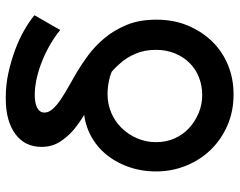

<svg xmlns="http://www.w3.org/2000/svg" viewBox="-100 -702 810 649"><g transform="rotate(-90 304.5 -377.0)"><path d="M310 8Q253 8 205 -13Q157 -34 122.5 -70Q88 -106 69 -153.5Q50 -201 50 -254Q50 -305 66.5 -350Q83 -395 112.5 -428.5Q142 -462 184 -481Q211 -493 241 -497Q213 -514 189 -534Q165 -555 149 -581Q133 -607 133 -641Q133 -698 177 -730Q221 -762 296 -762Q299 -762 301 -762Q343 -762 383.5 -753Q424 -744 460.5 -730.5Q497 -717 527.5 -699.5Q558 -682 578 -665L528 -578Q505 -597 477 -613Q449 -629 419.5 -640.5Q390 -652 362 -658Q334 -664 309 -664Q280 -664 264.5 -655.5Q249 -647 249 -631Q249 -617 261.5 -603Q274 -589 293.5 -576Q313 -563 337 -549.5Q361 -536 385 -522Q412 -506 442.5 -483.5Q473 -461 500 -429Q527 -397 545 -354Q563 -311 563 -253Q563 -194 543 -146.5Q523 -99 489.5 -64.5Q456 -30 410 -11Q364 8 310 8ZM413 -378Q401 -392 387 -404Q379 -407 370 -410Q340 -418 312 -418Q278 -418 248.5 -405.5Q219 -393 197 -370.5Q175 -348 162 -318Q149 -288 149 -254Q149 -219 162 -190.5Q175 -162 197 -142Q219 -122 247.5 -110Q276 -98 308 -98Q340 -98 368 -109Q396 -120 416.5 -140.5Q437 -161 449 -190Q461 -219 461 -255Q461 -293 448 -323.5Q435 -354 413 -378Z"/></g></svg>

Font: Rising Sun SemiBold
Style: Regular
Weight: 600
Designer: Matt McInerney, Pablo Impallari, Rodrigo Fuenzalida (Raleway font), Stephen Hutchings (Greek), Cristiano Sobral (main ch
Foundry: The Rising Sun Project Authors
Version: Version 4.327; ttfautohint (v1.8.4.7-5d5b-dirty)